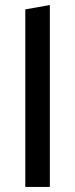

<svg xmlns="http://www.w3.org/2000/svg" viewBox="-20 -739 296 759"><path d="M80 0V-702L177 -719V0Z"/></svg>

Font: Ysabeau Infant SemiBold
Style: Regular
Weight: 600
Designer: Christian Thalmann (Catharsis Fonts)
Version: Version 2.002; featfreeze: ss01,ss02,lnum